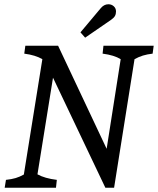

<svg xmlns="http://www.w3.org/2000/svg" viewBox="-20 -882 742 902"><path d="M702 -667 697 -630Q671 -627 651.5 -621Q632 -615 612 -604L516 0H475L229 -517L156 -63Q190 -44 247 -37L243 0H2L8 -37Q35 -40 53.5 -45.5Q72 -51 92 -62L179 -604Q147 -623 94 -630L99 -667H253L481 -183L547 -604Q516 -623 462 -630L466 -667ZM452 -842Q468 -862 489 -862Q504 -862 514.5 -852.5Q525 -843 525 -828Q525 -816 520 -807Q515 -798 502 -789L380 -705L358 -730Z"/></svg>

Font: Caladea
Style: Italic
Weight: 400
Italic angle: -9°
Designer: Carolina Giovagnoli and Andres Torresi
Foundry: Carolina Giovagnoli & Andres Torresi
Version: Version 1.001